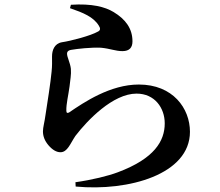

<svg xmlns="http://www.w3.org/2000/svg" viewBox="-20 -787 970 845"><path d="M312 15 313 34C547 56 816 -20 816 -207C816 -310 741 -415 591 -415C465 -415 350 -337 284 -292C276 -288 272 -290 272 -300C271 -329 281 -368 286 -406C289 -436 294 -457 292 -484C289 -511 275 -535 275 -551C275 -558 279 -566 296 -568C319 -572 380 -579 424 -577C466 -573 488 -562 519 -562C550 -562 563 -578 563 -605C563 -661 533 -702 480 -734C442 -757 384 -772 292 -766L288 -751C346 -731 391 -713 415 -674C423 -662 422 -653 411 -648C380 -630 293 -607 252 -601C219 -595 209 -565 209 -539C209 -515 210 -499 207 -471C203 -426 188 -331 181 -286C176 -248 169 -227 169 -209C169 -187 177 -167 193 -148C211 -127 229 -117 246 -117C277 -117 289 -155 312 -189C365 -258 477 -375 581 -375C661 -375 705 -312 705 -244C705 -166 659 -89 499 -29C457 -13 384 5 312 15Z"/></svg>

Font: GenRyuMin2 TW B
Style: Regular
Weight: 700
Version: Version 2.100;PS 2.1;hotconv 16.6.51;makeotf.lib2.5.65220 DE